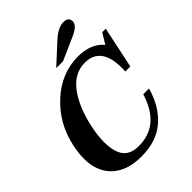

<svg xmlns="http://www.w3.org/2000/svg" viewBox="-270 -1103 1249 1249"><g transform="rotate(-45 354.0 -479.0)"><path d="M283.7 9.8Q129.9 9.8 57.6 -85.4Q9.8 -148.4 9.8 -246.1Q9.8 -296.4 22.5 -355.5Q57.6 -521 178.7 -632.1Q299.8 -743.2 452.6 -743.2Q572.3 -743.2 631.8 -670.4L675.8 -743.2H708.5L647.5 -456.1H601.6Q602.5 -472.7 602.5 -488.3Q602.5 -683.1 455.6 -683.1Q359.4 -683.1 292.5 -595.5Q225.6 -507.8 193.4 -356.4Q178.7 -286.6 178.7 -231.4Q178.7 -139.6 212.6 -95.2Q246.6 -50.8 320.3 -50.8Q416.5 -50.8 480.7 -104.5Q544.9 -158.2 579.6 -269H632.3Q596.7 -140.1 511 -65.2Q425.3 9.8 283.7 9.8ZM361.8 -789.6H299.3L433.1 -912.6Q493.7 -968.3 543 -968.3Q590.8 -968.3 590.8 -928.7Q590.8 -890.6 519.5 -859.4Z"/></g></svg>

Font: Munson
Style: Bold Italic
Weight: 700
Italic angle: -12°
Designer: Paul James MIller
Foundry: High-Logic / Made with FontCreator
Version: Version 2.10;May 5, 2019;FontCreator 11.5.0.2430 64-bit